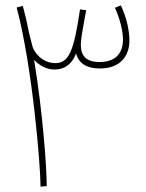

<svg xmlns="http://www.w3.org/2000/svg" viewBox="-20 -695 543 715"><path d="M154 -2C154 -73 139 -278 107 -472C125 -453 151 -436 184 -436C222 -436 250 -459 263 -496C274 -457 305 -440 352 -440C427 -440 462 -485 462 -545C462 -578 452 -630 430 -675L408 -666C427 -625 438 -578 438 -547C438 -508 420 -464 351 -464C300 -464 281 -488 281 -528C281 -547 285 -571 301 -657L278 -660C255 -505 237 -460 186 -460C136 -460 106 -502 101 -522L89 -569C82 -605 74 -640 65 -673L42 -667C101 -446 131 -76 131 0Z"/></svg>

Font: Noto Sans Arabic SemCond Thin
Style: Regular
Weight: 100
Width: 4
Designer: Monotype Design Team, Nadine Chahine, Nizar Qandah and Khaled Hosny
Foundry: Monotype Imaging Inc.
Version: Version 2.012